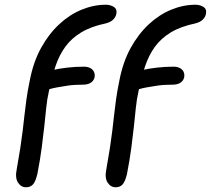

<svg xmlns="http://www.w3.org/2000/svg" viewBox="-20 -780 892 812"><path d="M90 12Q69 12 56 -8Q43 -28 51 -66Q60 -116 66 -155Q72 -194 76 -227.5Q80 -261 83.5 -293Q87 -325 92 -361Q97 -397 106 -440Q121 -518 153.5 -577Q186 -636 230 -677Q274 -718 325 -739Q376 -760 428 -760Q446 -760 461 -751Q476 -742 472 -721Q469 -707 458 -696.5Q447 -686 427 -681Q365 -668 323.5 -643Q282 -618 256 -582Q230 -546 214.5 -499.5Q199 -453 187 -395Q179 -360 175.5 -324Q172 -288 167.5 -247Q163 -206 156.5 -156Q150 -106 138 -44Q130 -11 119 0.5Q108 12 90 12ZM168 -400Q154 -400 144.5 -408Q135 -416 139 -429Q142 -447 156 -462Q170 -477 194 -482Q229 -490 264 -494Q299 -498 335 -498Q351 -498 362 -492Q373 -486 377.5 -476Q382 -466 380 -453Q377 -440 366 -431.5Q355 -423 335 -422Q295 -422 267.5 -418Q240 -414 221.5 -410.5Q203 -407 191 -403.5Q179 -400 168 -400ZM469 12Q448 12 435 -8Q422 -28 430 -66Q439 -116 445 -155Q451 -194 455 -227.5Q459 -261 462.5 -293Q466 -325 471 -361Q476 -397 485 -440Q500 -518 532.5 -577Q565 -636 609 -677Q653 -718 704 -739Q755 -760 807 -760Q825 -760 840 -751Q855 -742 851 -721Q848 -707 837 -696.5Q826 -686 806 -681Q744 -668 702.5 -643Q661 -618 635 -582Q609 -546 593.5 -499.5Q578 -453 566 -395Q558 -360 554.5 -324Q551 -288 546.5 -247Q542 -206 535.5 -156Q529 -106 517 -44Q509 -11 498 0.5Q487 12 469 12ZM547 -400Q533 -400 523.5 -408Q514 -416 518 -429Q521 -447 535 -462Q549 -477 573 -482Q608 -490 643 -494Q678 -498 714 -498Q730 -498 741 -492Q752 -486 756.5 -476Q761 -466 759 -453Q756 -440 745 -431.5Q734 -423 714 -422Q674 -422 646.5 -418Q619 -414 600.5 -410.5Q582 -407 570 -403.5Q558 -400 547 -400Z"/></svg>

Font: Shantell Sans
Style: Italic
Weight: 400
Italic angle: -11°
Designer: Stephen Nixon, Anya Danilova, Shantell Martin
Foundry: Arrow Type
Version: Version 1.011;[c5ecc13dd]